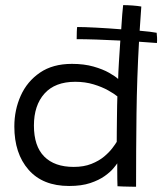

<svg xmlns="http://www.w3.org/2000/svg" viewBox="-20 -729 638 750"><path d="M439 -1.5Q438.5 -10.5 438.2 -29Q438 -47.5 438 -65.5Q438 -83.5 438 -91Q435 -86 423.2 -71.8Q411.5 -57.5 389.2 -41.5Q367 -25.5 332.8 -14Q298.5 -2.5 250 -2.5Q147 -2.5 91.5 -66Q36 -129.5 36 -235Q36 -299.5 61 -355.2Q86 -411 136 -445.2Q186 -479.5 261 -479.5Q308.5 -479.5 345.2 -469Q382 -458.5 406.5 -444.5Q431 -430.5 441.5 -420.5Q442 -444.5 444.5 -485.8Q447 -527 450 -570.5Q402 -573 356.8 -574.5Q311.5 -576 279.5 -576Q279.5 -591 280 -604.8Q280.5 -618.5 281.5 -623.5Q308.5 -623.5 356.5 -621Q404.5 -618.5 453.5 -614.5Q455.5 -647 457.5 -672.5Q459.5 -698 461 -709Q478 -709 498 -707.5Q518 -706 532 -703.5Q528.5 -657 525.5 -609Q548 -607 565.2 -605Q582.5 -603 592 -601Q593 -593.5 593.5 -582Q594 -570.5 593 -561Q562 -563.5 523 -566Q515 -425 513.2 -284.2Q511.5 -143.5 511.5 0.5Q504.5 0.5 489.8 0.2Q475 0 460.2 -0.5Q445.5 -1 439 -1.5ZM268 -77Q307.5 -77 337 -88.8Q366.5 -100.5 386.8 -117.5Q407 -134.5 419.2 -150.8Q431.5 -167 436 -175Q436 -187.5 436.2 -212Q436.5 -236.5 436.8 -264.8Q437 -293 437.5 -317Q438 -341 438.5 -352.5Q426.5 -362.5 402.5 -376Q378.5 -389.5 345.5 -399.5Q312.5 -409.5 274 -409.5Q195 -409.5 153.8 -363.5Q112.5 -317.5 112.5 -238.5Q112.5 -158 152.8 -117.5Q193 -77 268 -77Z"/></svg>

Font: Grandstander Light
Style: Regular
Weight: 300
Designer: Tyler Finck
Foundry: Etcetera Type Co
Version: Version 1.200; ttfautohint (v1.8.3)